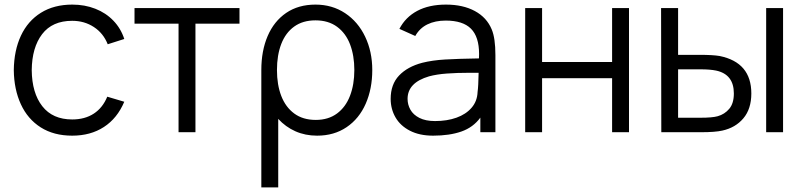

<svg xmlns="http://www.w3.org/2000/svg" viewBox="-20 -575 3496 835"><path d="M40 -270Q41 -355.5 71 -419.8Q101 -484 158 -519.5Q215 -555 294.5 -555Q348.5 -555 394.5 -537Q440.5 -519 473 -485.2Q505.5 -451.5 520.5 -405.5L448.5 -382.5Q429.5 -430.5 388.2 -457.5Q347 -484.5 294 -484.5Q207.5 -484.5 163.2 -426.5Q119 -368.5 118 -270Q119 -170.5 164 -113Q209 -55.5 294 -55.5Q349 -55.5 387.8 -80.8Q426.5 -106 446.5 -154.5L520.5 -132.5Q490 -60.5 432 -22.8Q374 15 294 15Q214 15 157.2 -21Q100.5 -57 70.8 -121.5Q41 -186 40 -270Z M830 0H756.5V-472H565V-540H1021.5V-472H830Z M1599 -270.5Q1599 -189 1570.5 -124Q1542 -59 1487.5 -22Q1433 15 1359 15Q1307.5 15 1264.8 -4Q1222 -23 1190 -58V240H1116.5V-270.5Q1116.5 -354 1144 -418.2Q1171.5 -482.5 1224.5 -518.8Q1277.5 -555 1352 -555Q1424.5 -555 1480.8 -517.8Q1537 -480.5 1568 -415.5Q1599 -350.5 1599 -270.5ZM1521 -270.5Q1521 -333 1502.5 -381.8Q1484 -430.5 1446 -458.5Q1408 -486.5 1352 -486.5Q1297 -486.5 1259.5 -459.5Q1222 -432.5 1203.2 -383.8Q1184.5 -335 1184.5 -270.5Q1184.5 -206.5 1203.2 -157.8Q1222 -109 1259.8 -81.2Q1297.5 -53.5 1353.5 -53.5Q1408 -53.5 1445.8 -81.5Q1483.5 -109.5 1502.2 -158.5Q1521 -207.5 1521 -270.5Z M2134.5 -335.5V0H2069V-63.5Q2038 -21 1986.5 -3Q1935 15 1863.5 15Q1804.5 15 1762.8 -6.5Q1721 -28 1700 -64.5Q1679 -101 1679 -145Q1679 -208 1715.5 -246.5Q1752 -285 1816.5 -302Q1860.5 -313 1915 -316.2Q1969.5 -319.5 2063 -321Q2063.5 -327.5 2063.5 -340Q2063.5 -415 2028.2 -450.2Q1993 -485.5 1918.5 -485.5Q1872.5 -485.5 1838.8 -469Q1805 -452.5 1786 -418.5L1717 -449.5Q1743.5 -500.5 1794.8 -527.8Q1846 -555 1919.5 -555Q1993.5 -555 2045.2 -527Q2097 -499 2118.5 -447Q2134.5 -409 2134.5 -335.5ZM2057 -175Q2060.5 -200 2061.5 -258.5H2023.5Q1967.5 -258.5 1923.5 -255.2Q1879.5 -252 1846 -243Q1752.5 -215.5 1752.5 -145Q1752.5 -120 1764.8 -98Q1777 -76 1804 -62.2Q1831 -48.5 1872 -48.5Q1924 -48.5 1965.2 -63.2Q2006.5 -78 2031 -106.5Q2055.5 -135 2057 -175Z M2337.5 0H2264V-540H2337.5V-305.5H2642V-540H2715.5V0H2642V-235H2337.5Z M2856 0 2855 -540H2929V-336.5H3023Q3079.5 -336.5 3109.5 -331.5Q3247.5 -303.5 3247.5 -168.5Q3247.5 -101.5 3213 -60.5Q3178.5 -19.5 3121 -7Q3089.5 0 3029.5 0ZM3385.5 0H3312V-540H3385.5ZM3026.5 -63Q3077.5 -63 3101 -69.5Q3131.5 -78 3151.5 -101.8Q3171.5 -125.5 3171.5 -168.5Q3171.5 -251.5 3094.5 -268Q3068 -273.5 3026.5 -273.5H2929V-63Z"/></svg>

Font: CCSD_manrope
Style: Regular
Weight: 400
Designer: Mikhail Sharanda
Foundry: Mikhail Sharanda
Version: Version 4.503